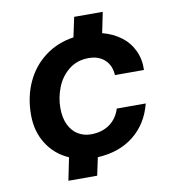

<svg xmlns="http://www.w3.org/2000/svg" viewBox="-84 -729 817 900"><g transform="rotate(-10 325.0 -279.0)"><path d="M191 -11Q126 -39 88 -98.5Q50 -158 50 -237Q50 -322 81.5 -391Q113 -460 171.5 -504.5Q230 -549 309 -561L329 -655H465L445 -557Q495 -544 532.5 -516Q570 -488 590 -446Q610 -404 608 -353H470Q467 -400 438 -426.5Q409 -453 362 -453Q307 -453 268 -422Q229 -391 210 -343Q191 -295 191 -245Q191 -198 207 -165Q223 -132 250.5 -115.5Q278 -99 311 -99Q364 -99 400.5 -125Q437 -151 451 -197H589Q565 -103 496 -48Q427 7 324 12L306 97H169Z"/></g></svg>

Font: Azeret Mono SemiBold
Style: Italic
Weight: 600
Italic angle: -12°
Designer: Martin Vácha
Foundry: Displaay
Version: Version 1.000; Glyphs 3.0.3, build 3074